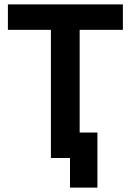

<svg xmlns="http://www.w3.org/2000/svg" viewBox="-20 -720 595 875"><path d="M299 135H424V-116H343V-584H540V-700H16V-584H212V0H299Z"/></svg>

Font: Fixel Display SemiBold
Style: Regular
Weight: 600
Designer: AlfaBravo + MacPaw
Foundry: Kyrylo Tkachov, Marchela Mozhyna, Serhii Makarenko, Maria Weinstein, Zakhar Kryvoshyya
Version: Version 1.211